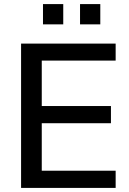

<svg xmlns="http://www.w3.org/2000/svg" viewBox="-20 -918 631 938"><path d="M83 0V-705H545V-622H184V-400H522V-316H184V-84H545V0ZM371 -799V-898H470V-799ZM190 -799V-898H289V-799Z"/></svg>

Font: Mulish ExtraLight SemiBold
Style: Regular
Weight: 600
Version: Version 3.603